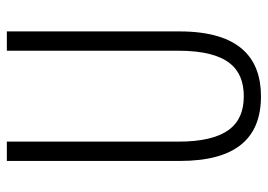

<svg xmlns="http://www.w3.org/2000/svg" viewBox="-128 -636 764 547"><g transform="rotate(90 253.5 -362.0)"><path d="M69 0H124V-488C124 -631 176 -675 254 -675C336 -675 383 -624 383 -488V0H438V-493C438 -653 373 -724 254 -724C147 -724 69 -665 69 -492Z"/></g></svg>

Font: Noto Sans Armenian ExtraCondensed Light
Style: Regular
Weight: 300
Width: 2
Designer: Monotype Design Team
Foundry: Monotype Imaging Inc.
Version: Version 2.008